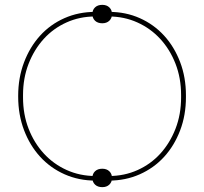

<svg xmlns="http://www.w3.org/2000/svg" viewBox="-20 -747 842 792"><path d="M429 -2Q498 -2 556.5 -28Q615 -54 657 -100Q699 -146 723 -209Q747 -272 747 -346V-354Q747 -428 723 -491Q699 -554 657 -600Q615 -646 557 -672Q499 -698 430 -698H373Q304 -698 245.5 -672Q187 -646 145 -599.5Q103 -553 79 -489.5Q55 -426 55 -352V-348Q55 -274 79 -210.5Q103 -147 145.5 -100.5Q188 -54 246.5 -28Q305 -2 374 -2ZM429 -679Q492 -679 546.5 -654.5Q601 -630 641 -586.5Q681 -543 704 -484Q727 -425 727 -355V-345Q727 -275 704 -216Q681 -157 641.5 -113.5Q602 -70 547.5 -45.5Q493 -21 430 -21H373Q310 -21 255.5 -45.5Q201 -70 161 -113.5Q121 -157 98 -216Q75 -275 75 -345V-355Q75 -425 98 -484Q121 -543 160.5 -586.5Q200 -630 254.5 -654.5Q309 -679 372 -679ZM361 -689Q361 -672 372 -661.5Q383 -651 402 -651Q420 -651 431 -661.5Q442 -672 442 -689Q442 -706 431 -716.5Q420 -727 402 -727Q383 -727 372 -716.5Q361 -706 361 -689ZM361 -13Q361 4 372 14.5Q383 25 402 25Q420 25 431 14.5Q442 4 442 -13Q442 -30 431 -40.5Q420 -51 402 -51Q383 -51 372 -40.5Q361 -30 361 -13Z"/></svg>

Font: Fixel Variable
Style: Regular
Weight: 100
Width: 3
Designer: AlfaBravo + MacPaw
Foundry: Kyrylo Tkachov, Marchela Mozhyna, Serhii Makarenko, Maria Weinstein, Zakhar Kryvoshyya
Version: Version 1.211